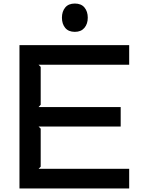

<svg xmlns="http://www.w3.org/2000/svg" viewBox="-20 -1065 820 1085"><path d="M476 -965Q476 -930 457 -907.5Q438 -885 403 -885Q367 -885 348.5 -907.5Q330 -930 330 -965Q330 -1000 348.5 -1022.5Q367 -1045 403 -1045Q439 -1045 457.5 -1022.5Q476 -1000 476 -965ZM710 0H90V-810H710V-699H198L210 -687V-473L198 -460H662V-350H198L210 -338V-123L198 -111H710Z"/></svg>

Font: Sinkin Sans 500 Medium
Style: 500 Medium
Weight: 500
Designer: Keith Bates
Foundry: K-Type
Version: Sinkin Sans (version 1.0)  by Keith Bates   •   © 2014   www